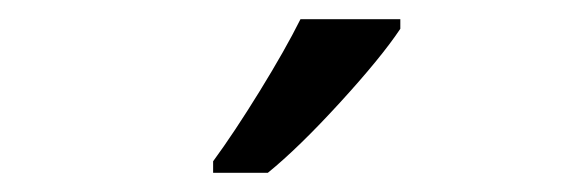

<svg xmlns="http://www.w3.org/2000/svg" viewBox="-20 -786 587 200"><path d="M397 -756Q377 -726 334 -679Q291 -632 259 -606H202V-618Q224 -648 250.5 -691Q277 -734 293 -766H397Z"/></svg>

Font: Noto Sans Display
Style: Regular
Weight: 400
Designer: Monotype Design team
Foundry: Monotype Imaging Inc.
Version: Version 1.000